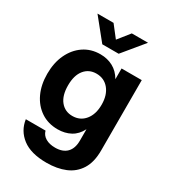

<svg xmlns="http://www.w3.org/2000/svg" viewBox="-223 -846 1044 1170"><g transform="rotate(30 299.0 -260.5)"><path d="M294.4 210.9Q184.6 210.9 124.5 165Q64.5 119.1 53.7 43.9H192.4Q200.2 73.2 227.1 89.1Q253.9 105 294.4 105Q347.2 105 375.7 76.2Q404.3 47.4 404.3 -8.3V-87.4H403.8Q380.9 -42 341.6 -20.8Q302.2 0.5 251.5 0.5Q184.1 0.5 133.8 -33.2Q83.5 -66.9 55.9 -125.7Q28.3 -184.6 28.3 -261.7Q28.3 -339.4 56.4 -398.9Q84.5 -458.5 134.5 -492.4Q184.6 -526.4 250.5 -526.4Q300.3 -526.4 339.6 -505.1Q378.9 -483.9 403.8 -440.9H404.3V-515.6H546.4V-20Q546.4 61.5 514.4 112.5Q482.4 163.6 425.8 187.3Q369.1 210.9 294.4 210.9ZM288.6 -114.7Q343.3 -114.7 376.5 -155.3Q409.7 -195.8 409.7 -263.7Q409.7 -331.1 376.5 -371.6Q343.3 -412.1 288.6 -412.1Q236.3 -412.1 204.8 -373.3Q173.3 -334.5 173.3 -263.7Q173.3 -192.4 204.8 -153.6Q236.3 -114.7 288.6 -114.7ZM223.1 -731.9 286.6 -650.4 351.6 -731.9H465.3V-731.4L344.2 -584.5H229L110.4 -731.4V-731.9Z"/></g></svg>

Font: Inter Display
Style: Bold
Weight: 700
Designer: Rasmus Andersson
Foundry: rsms
Version: Version 4.001;git-9221beed3